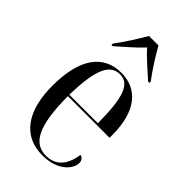

<svg xmlns="http://www.w3.org/2000/svg" viewBox="-235 -844 932 932"><g transform="rotate(45 231.0 -378.0)"><path d="M109 -616V-606H117C155 -640 205 -682 240 -720C266 -689 335 -629 361 -606H369V-616C338 -656 297 -721 272 -766H207C181 -721 140 -656 109 -616ZM250 10C355 10 404 -49 404 -91C404 -107 395 -119 380 -123C368 -40 327 -1 264 -1C177 -1 136 -79 135 -281H421V-301C421 -457 354 -545 239 -545C116 -545 46 -451 46 -263C46 -90 118 10 250 10ZM331 -291H135C139 -466 170 -535 239 -535C306 -535 330 -465 331 -291Z"/></g></svg>

Font: Noto Serif Display Condensed
Style: Regular
Weight: 400
Width: 3
Designer: Monotype Design Team
Foundry: Monotype Imaging Inc.
Version: Version 2.009